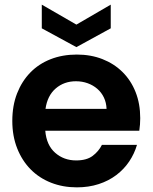

<svg xmlns="http://www.w3.org/2000/svg" viewBox="-20 -798 657 827"><path d="M307 -448Q256 -448 220 -417Q184 -386 176 -329H439Q438 -356 427.5 -378Q417 -400 399 -415.5Q381 -431 357.5 -439.5Q334 -448 307 -448ZM570 -174Q559 -136 536.5 -102.5Q514 -69 481 -44Q448 -19 405 -5Q362 9 311 9Q251 9 200 -11Q149 -31 112 -68.5Q75 -106 54 -159Q33 -212 33 -277Q33 -343 53.5 -395.5Q74 -448 110.5 -485.5Q147 -523 198 -543Q249 -563 311 -563Q371 -563 421 -543.5Q471 -524 507.5 -488Q544 -452 564 -401.5Q584 -351 584 -289Q584 -275 583 -262Q582 -249 580 -235H175Q180 -173 217.5 -140Q255 -107 308 -107Q353 -107 379 -126.5Q405 -146 419 -174ZM457 -778V-676L309 -595L160 -676V-778L309 -692Z"/></svg>

Font: Poppins SemiBold
Style: Regular
Weight: 600
Designer: Ninad Kale (Devanagari), Jonny Pinhorn (Latin)
Foundry: Indian Type Foundry
Version: Version 3.002 2017